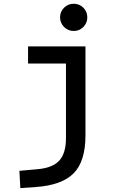

<svg xmlns="http://www.w3.org/2000/svg" viewBox="-20 -764 626 1019"><path d="M87.9 234.4 83 142.6 180.7 133.8Q259.3 127 294.7 88.1Q330.1 49.3 330.1 -30.3V-426.8H128.9V-517.6H433.6V-45.9Q433.6 92.3 371.1 155.5Q308.6 218.8 170.9 228.5ZM371.1 -599.6Q341.3 -599.6 320.1 -620.8Q298.8 -642.1 298.8 -671.9Q298.8 -702.1 320.1 -723.1Q341.3 -744.1 371.1 -744.1Q401.4 -744.1 422.4 -723.1Q443.4 -702.1 443.4 -671.9Q443.4 -642.1 422.4 -620.8Q401.4 -599.6 371.1 -599.6Z"/></svg>

Font: Cascadia Mono PL
Style: Regular
Weight: 400
Monospace: yes
Designer: Aaron Bell
Foundry: Saja Typeworks
Version: Version 2404.023; ttfautohint (v1.8.4)